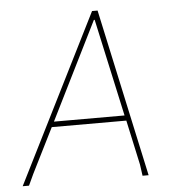

<svg xmlns="http://www.w3.org/2000/svg" viewBox="-48 -682 651 726"><g transform="rotate(-5 277.0 -318.5)"><path d="M349 -637 487 0H464L458 -43L421 -213H138L53 -43L33 0H9L328 -637ZM332 -603 148 -233H416L335 -603Z"/></g></svg>

Font: Alegreya Sans Thin
Style: Italic
Weight: 100
Italic angle: -7°
Designer: Juan Pablo del Peral
Foundry: Huerta Tipografica
Version: Version 2.007